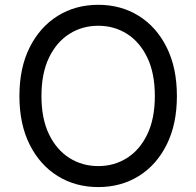

<svg xmlns="http://www.w3.org/2000/svg" viewBox="-20 -757 805 787"><path d="M382.8 9.8Q289.6 9.8 216.6 -35.4Q143.6 -80.6 101.6 -164.3Q59.6 -248 59.6 -363.3Q59.6 -479 101.6 -562.7Q143.6 -646.5 216.6 -691.9Q289.6 -737.3 382.8 -737.3Q476.1 -737.3 548.8 -691.9Q621.6 -646.5 663.3 -562.7Q705.1 -479 705.1 -363.3Q705.1 -248 663.3 -164.3Q621.6 -80.6 548.8 -35.4Q476.1 9.8 382.8 9.8ZM382.8 -76.2Q447.8 -76.2 500.2 -109.1Q552.7 -142.1 583.7 -206.3Q614.7 -270.5 614.7 -363.3Q614.7 -457 583.7 -521.2Q552.7 -585.4 500.2 -618.4Q447.8 -651.4 382.8 -651.4Q317.4 -651.4 264.6 -618.2Q211.9 -585 180.9 -520.8Q149.9 -456.5 149.9 -363.3Q149.9 -270.5 180.9 -206.5Q211.9 -142.6 264.6 -109.4Q317.4 -76.2 382.8 -76.2Z"/></svg>

Font: Inter Variable
Style: Regular
Weight: 400
Designer: Rasmus Andersson
Foundry: rsms
Version: Version 4.001;git-9221beed3